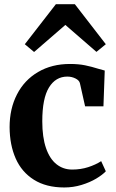

<svg xmlns="http://www.w3.org/2000/svg" viewBox="-20 -858 538 890"><path d="M304.5 -561.5Q344.5 -561.5 374.8 -555.2Q405 -549 436.5 -539Q458.5 -532.5 465.5 -531L459.5 -365H374.5L350.5 -472Q347.5 -485.5 330 -494.2Q312.5 -503 292 -503Q238 -503 207 -452.5Q176 -402 176 -295.5Q176 -222 193.2 -171.8Q210.5 -121.5 241.8 -96.8Q273 -72 314.5 -72Q354 -72 388.8 -83.2Q423.5 -94.5 449 -111L470.5 -64Q455 -47.5 425.8 -30Q396.5 -12.5 358 -0.8Q319.5 11 278 11Q194 11 137.2 -24.8Q80.5 -60.5 52.8 -123.2Q25 -186 24.5 -268.5Q24.5 -354 58.8 -420.5Q93 -487 156.5 -524.2Q220 -561.5 304.5 -561.5ZM95 -653 239 -838.5H327L470.5 -653L427 -617.5L283 -742.5L138 -617Z"/></svg>

Font: Merriweather Text
Style: Bold
Weight: 700
Designer: Eben Sorkin
Foundry: Eben Sorkin
Version: Version 2.100